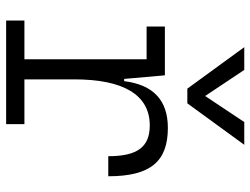

<svg xmlns="http://www.w3.org/2000/svg" viewBox="-115 -701 816 626"><g transform="rotate(90 293.0 -388.0)"><path d="M238.8 -222.7C238.8 -379.4 287.6 -468.3 388.7 -468.3C459 -468.3 489.3 -428.2 489.3 -333H554.7C554.7 -469.7 507.3 -527.3 397 -527.3C307.1 -527.3 256.3 -480 244.6 -384.8H237.3L225.6 -517.6H66.4V-458H173.3V-59.6H46.9V0H384.8V-59.6H238.8ZM269 -590.8H316.9L452.1 -776.4H377.9L293 -648.9L208 -776.4H133.8Z"/></g></svg>

Font: Cascadia Code PL Light
Style: Regular
Weight: 300
Monospace: yes
Designer: Aaron Bell
Foundry: Saja Typeworks
Version: Version 2404.023